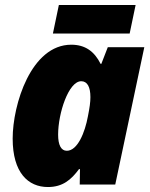

<svg xmlns="http://www.w3.org/2000/svg" viewBox="-20 -743 603 773"><path d="M193 -608H502L526 -723H217ZM173 10C233 10 267 -20 298 -62H302L301 0H444L561 -553H414L388 -486H385C360 -536 323 -563 267 -563C105 -563 31 -322 31 -185C31 -48 93 10 173 10ZM249 -136C226 -136 214 -159 214 -201C214 -287 256 -416 307 -416C332 -416 344 -392 344 -352C344 -332 341 -310 334 -275C322 -209 292 -136 249 -136Z"/></svg>

Font: Noto Sans SemiCondensed Black
Style: Italic
Weight: 900
Width: 4
Italic angle: -12°
Designer: Monotype Design Team
Foundry: Monotype Imaging Inc.
Version: Version 2.013